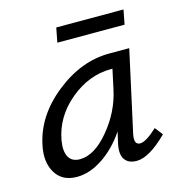

<svg xmlns="http://www.w3.org/2000/svg" viewBox="-90 -644 686 731"><g transform="rotate(-15 253.5 -279.0)"><path d="M461 -564 450 -507H185L196 -564ZM459 -97 483 -66Q411 6 361 6Q329 6 314.5 -14.5Q300 -35 309 -77L319 -121Q279 -62 227.5 -28Q176 6 126 6Q68 6 42 -37Q16 -80 29 -143Q51 -254 152.5 -335Q254 -416 365 -416H444L374 -97Q365 -55 391 -55Q414 -55 459 -97ZM154 -56Q211 -56 269 -125.5Q327 -195 345 -278L362 -357H356Q269 -357 194.5 -295Q120 -233 104 -143Q97 -101 110 -78.5Q123 -56 154 -56Z"/></g></svg>

Font: EauTestInfant Medium
Style: Italic
Weight: 500
Italic angle: -12°
Designer: Christian Thalmann (Catharsis Fonts)
Version: Version 0.001;PS 000.001;hotconv 1.0.88;makeotf.lib2.5.64775